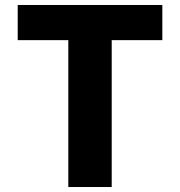

<svg xmlns="http://www.w3.org/2000/svg" viewBox="-20 -750 722 770"><path d="M631 -730V-589H428V0H254V-589H51V-730Z"/></svg>

Font: M PLUS 1p ExtraBold
Style: Regular
Weight: 800
Version: Version 1.062